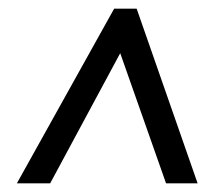

<svg xmlns="http://www.w3.org/2000/svg" viewBox="-20 -736 490 444"><path d="M19 -312H96L258 -613L364 -312H437L296 -716H244Z"/></svg>

Font: Noto Sans Condensed
Style: Italic
Weight: 400
Width: 3
Italic angle: -12°
Designer: Monotype Design Team
Foundry: Monotype Imaging Inc.
Version: Version 2.013